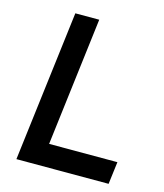

<svg xmlns="http://www.w3.org/2000/svg" viewBox="-106 -780 735 861"><g transform="rotate(15 261.5 -350.0)"><path d="M137 -700H248L175 -104H492L479 0H51Z"/></g></svg>

Font: Haskoy SemiBold
Style: Italic
Weight: 600
Designer: Ertekin Erdin
Foundry: Ertekin Erdin
Version: Version 2.000; ttfautohint (v1.8.4.7-5d5b)